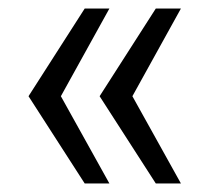

<svg xmlns="http://www.w3.org/2000/svg" viewBox="-20 -530 514 451"><path d="M179 -99H237L123 -304L237 -510H179L47 -304ZM346 -99H405L291 -304L405 -510H346L214 -304Z"/></svg>

Font: Saira UNSAM SC
Style: Regular
Weight: 400
Designer: Hector Gatti with collaboration of the Omnibus-Type team
Foundry: Omnibus-Type
Version: Version 1.072;PS 001.072;hotconv 1.0.88;makeotf.lib2.5.64775